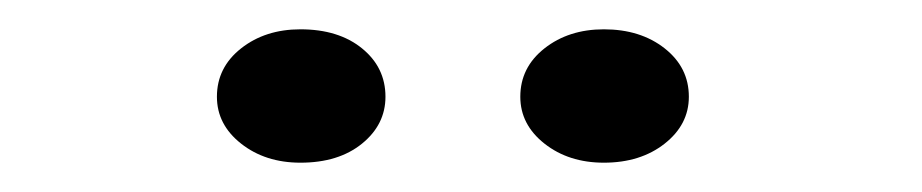

<svg xmlns="http://www.w3.org/2000/svg" viewBox="-20 -920 629 131"><path d="M392 -809Q368 -809 351.5 -822Q335 -835 335 -854Q335 -874 351.5 -887Q368 -900 392 -900Q417 -900 433.5 -887Q450 -874 450 -854Q450 -835 433.5 -822Q417 -809 392 -809ZM185 -809Q161 -809 144.5 -822Q128 -835 128 -854Q128 -874 144.5 -887Q161 -900 185 -900Q211 -900 227 -887Q243 -874 243 -854Q243 -835 227 -822Q211 -809 185 -809Z"/></svg>

Font: BioRhyme Light
Style: Regular
Weight: 300
Designer: Aoife Mooney
Foundry: Aoife Mooney Type
Version: Version 1.600;gftools[0.9.33]